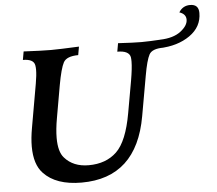

<svg xmlns="http://www.w3.org/2000/svg" viewBox="-58 -925 1139 1006"><g transform="rotate(-5 511.5 -421.5)"><path d="M331.1 17.6Q196.8 17.6 131.8 -51.8Q86.9 -98.6 86.9 -193.4Q86.9 -237.3 96.7 -291.5L136.7 -519.5Q144.5 -564 144.5 -591.8Q144.5 -606 142.6 -615.7Q136.7 -649.4 80.1 -649.4L87.9 -693.4Q185.1 -688.5 231.4 -688.5Q273.9 -688.5 378.9 -693.4L371.1 -649.4Q309.6 -648.9 293.2 -618.4Q276.9 -587.9 261.2 -501L231.4 -331.1Q220.7 -271 220.7 -226.6Q220.7 -153.3 249.5 -121.6Q294.9 -69.8 376 -69.8Q467.3 -69.8 523.4 -123.5Q579.6 -177.2 605.5 -324.2L635.3 -492.2Q646.5 -557.1 646.5 -591.8Q646.5 -606 645 -614.7Q638.2 -649.4 576.7 -649.4L584.5 -693.4Q666.5 -688.5 707 -688.5Q744.1 -688.5 827.1 -693.4L819.3 -649.4Q759.8 -649.4 744.1 -620.6Q728.5 -591.8 714.4 -511.7L677.2 -301.8Q621.1 17.6 331.1 17.6ZM798.3 -648.4 804.7 -692.4Q875.5 -694.3 914.3 -724.1Q953.1 -753.9 953.1 -785.2Q953.1 -814.9 918.5 -826.2Q939 -859.9 977.5 -859.9Q1022.9 -859.9 1022.9 -814.5Q1022.9 -741.2 958.7 -696.3Q894.5 -651.4 798.3 -648.4Z"/></g></svg>

Font: Kelvinch
Style: Bold Italic
Weight: 700
Italic angle: -10°
Designer: Paul James Miller
Foundry: High-Logic / Made with FontCreator
Version: Version 3.30 September 23, 2016